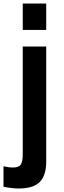

<svg xmlns="http://www.w3.org/2000/svg" viewBox="-50 -827 364 1097"><path d="M80 -807H214V-656H80ZM-30 240V123Q-2 130 25 130Q57 130 68.5 113.5Q80 97 80 52V-561H214V96Q214 176 177 213Q140 250 56 250Q20 250 -30 240Z"/></svg>

Font: Biryani
Style: Bold
Weight: 700
Designer: Dan Reynolds and Mathieu Reguer
Foundry: Dan Reynolds and Mathieu Reguer
Version: Version 1.004; ttfautohint (v1.1) -l 5 -r 5 -G 72 -x 0 -D la